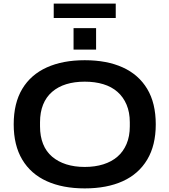

<svg xmlns="http://www.w3.org/2000/svg" viewBox="-20 -1033 940 1065"><path d="M450 12Q328 12 239.5 -28Q151 -68 103.5 -147.5Q56 -227 56 -343Q56 -461 103.5 -540Q151 -619 239.5 -659Q328 -699 450 -699Q573 -699 661 -659Q749 -619 796.5 -540Q844 -461 844 -343Q844 -227 796.5 -147.5Q749 -68 661 -28Q573 12 450 12ZM450 -107Q507 -107 553 -121.5Q599 -136 631.5 -164Q664 -192 682 -234.5Q700 -277 700 -332V-355Q700 -410 682 -452.5Q664 -495 631.5 -523.5Q599 -552 553 -566Q507 -580 450 -580Q393 -580 347.5 -566Q302 -552 269 -523.5Q236 -495 219 -452.5Q202 -410 202 -355V-332Q202 -277 219 -234.5Q236 -192 269 -164Q302 -136 347.5 -121.5Q393 -107 450 -107ZM388 -758V-877H513V-758ZM278 -933V-1013H622V-933Z"/></svg>

Font: Archivo SemiExpanded SemiBold
Style: Regular
Weight: 600
Width: 6
Designer: Hector Gatti
Foundry: Omnibus-Type
Version: Version 2.001